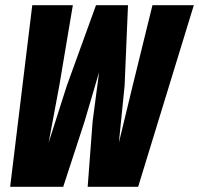

<svg xmlns="http://www.w3.org/2000/svg" viewBox="-20 -718 765 738"><path d="M104 -698H260L208 -389L167 -170L237 -389L349 -698H472L459 -389L437 -170L490 -389L566 -698H725L511 0H317L336 -251L361 -441L305 -251L223 0H19Z"/></svg>

Font: Azeret Mono
Style: Bold Italic
Weight: 700
Italic angle: -12°
Designer: Martin Vácha
Foundry: Displaay
Version: Version 1.000; Glyphs 3.0.3, build 3074